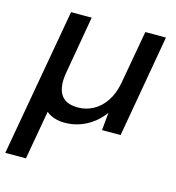

<svg xmlns="http://www.w3.org/2000/svg" viewBox="-122 -587 825 899"><g transform="rotate(15 291.0 -138.0)"><path d="M-15 220 112 -496H212L164 -220Q151 -150 173.5 -111.5Q196 -73 258 -73Q297 -73 331.5 -91.5Q366 -110 390.5 -146Q415 -182 425 -233L472 -496H572L485 0H395L403 -86Q371 -41 322 -14.5Q273 12 216 12Q189 12 166 4.5Q143 -3 127 -17L85 220Z"/></g></svg>

Font: DM Sans 18pt Medium
Style: Italic
Weight: 500
Italic angle: -10°
Designer: Colophon Foundry, Jonny Pinhorn
Foundry: Colophon Foundry
Version: Version 4.004;gftools[0.9.30]